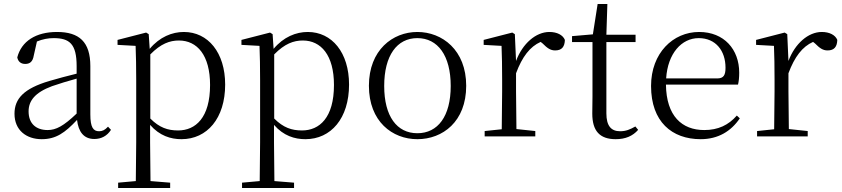

<svg xmlns="http://www.w3.org/2000/svg" viewBox="-20 -687 4243 967"><path d="M455 13C490 13 519 -2 539 -33L524 -49C508 -32 496 -26 479 -26C450 -26 435 -45 435 -111V-354C435 -476 379 -526 267 -526C160 -526 88 -479 67 -398C71 -377 85 -365 107 -365C130 -365 145 -376 150 -407L166 -478C195 -490 223 -495 250 -495C330 -495 366 -466 366 -354V-316C321 -305 272 -292 228 -279C100 -241 53 -190 53 -114C53 -31 113 14 190 14C262 14 307 -18 368 -83C375 -23 402 13 455 13ZM366 -115C300 -52 262 -32 220 -32C162 -32 124 -64 124 -126C124 -179 156 -221 242 -253C279 -266 323 -279 366 -291Z M894 14C1023 14 1114 -91 1114 -261C1114 -422 1028 -526 906 -526C847 -526 784 -501 734 -441L729 -515L716 -523L572 -486V-461L663 -456C665 -406 666 -351 666 -282V30L664 225L575 233V260H837V233L738 225L736 30V-58C784 -3 840 14 894 14ZM737 -413C790 -467 835 -483 881 -483C973 -483 1038 -409 1038 -259C1038 -94 965 -30 877 -30C825 -30 783 -44 737 -90Z M1518 14C1647 14 1738 -91 1738 -261C1738 -422 1652 -526 1530 -526C1471 -526 1408 -501 1358 -441L1353 -515L1340 -523L1196 -486V-461L1287 -456C1289 -406 1290 -351 1290 -282V30L1288 225L1199 233V260H1461V233L1362 225L1360 30V-58C1408 -3 1464 14 1518 14ZM1361 -413C1414 -467 1459 -483 1505 -483C1597 -483 1662 -409 1662 -259C1662 -94 1589 -30 1501 -30C1449 -30 1407 -44 1361 -90Z M2082 14C2209 14 2328 -74 2328 -255C2328 -435 2207 -526 2082 -526C1958 -526 1838 -435 1838 -255C1838 -75 1956 14 2082 14ZM2082 -16C1979 -16 1915 -101 1915 -254C1915 -407 1979 -495 2082 -495C2185 -495 2250 -407 2250 -254C2250 -101 2185 -16 2082 -16Z M2579 -318C2610 -401 2649 -452 2703 -476L2713 -468C2736 -445 2752 -433 2776 -433C2810 -433 2824 -452 2825 -486C2815 -511 2785 -526 2747 -526C2679 -526 2612 -468 2579 -380L2573 -515L2560 -523L2416 -486V-461L2506 -456C2508 -406 2509 -354 2509 -285V-227L2507 -36L2421 -27V0H2676V-27L2581 -37L2579 -227Z M3081 14C3130 14 3167 -2 3194 -33L3180 -50C3153 -35 3133 -26 3103 -26C3058 -26 3034 -53 3034 -116V-475H3181V-512H3034L3039 -667H2990L2966 -514L2861 -505V-475H2964V-201C2964 -165 2963 -146 2963 -115C2963 -28 3000 14 3081 14Z M3509 14C3597 14 3662 -26 3706 -91L3691 -105C3649 -57 3597 -32 3527 -32C3415 -32 3336 -102 3334 -261H3697C3701 -277 3703 -297 3703 -321C3703 -438 3627 -526 3501 -526C3370 -526 3259 -420 3259 -254C3259 -74 3364 14 3509 14ZM3335 -292C3343 -418 3413 -495 3499 -495C3585 -495 3634 -431 3634 -346C3634 -309 3625 -292 3592 -292Z M3951 -318C3982 -401 4021 -452 4075 -476L4085 -468C4108 -445 4124 -433 4148 -433C4182 -433 4196 -452 4197 -486C4187 -511 4157 -526 4119 -526C4051 -526 3984 -468 3951 -380L3945 -515L3932 -523L3788 -486V-461L3878 -456C3880 -406 3881 -354 3881 -285V-227L3879 -36L3793 -27V0H4048V-27L3953 -37L3951 -227Z"/></svg>

Font: Noto Serif CJK KR Light
Style: Regular
Weight: 300
Designer: Ryoko NISHIZUKA 西塚涼子 (kana & ideographs); Frank Grießhammer (Latin, Greek & Cyrillic); Wenlong ZHANG 张文龙 (bopomofo); San
Foundry: Adobe
Version: Version 2.001;hotconv 1.1.0;makeotfexe 2.6.0